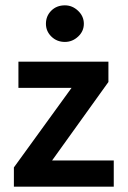

<svg xmlns="http://www.w3.org/2000/svg" viewBox="-20 -699 478 719"><path d="M32 0V-72L248 -370H49V-468H386V-392L175 -98H406V0ZM223 -542Q193 -542 172.5 -562Q152 -582 152 -610Q152 -639 172 -659Q192 -679 223 -679Q251 -679 272.5 -658.5Q294 -638 294 -610Q294 -582 272.5 -562Q251 -542 223 -542Z"/></svg>

Font: Inconsolata SemiCondensed ExtraBold
Style: Regular
Weight: 800
Width: 4
Monospace: yes
Designer: Raph Levien, Cyreal, Brenton Simpson
Foundry: Raph Levien, Cyreal, Google
Version: Version 3.100; ttfautohint (v1.8.4.7-5d5b)